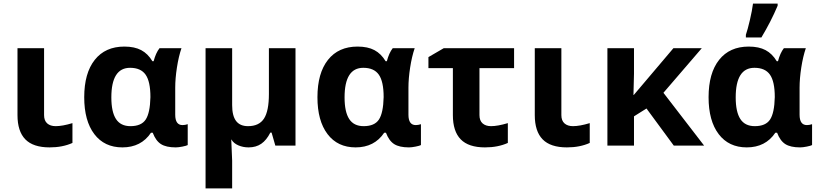

<svg xmlns="http://www.w3.org/2000/svg" viewBox="-20 -816 4593 1076"><path d="M78 -171V-546H227V-171Q227 -140 244.5 -124.5Q262 -109 292 -109Q330 -109 386 -126V-15Q331 10 258 10Q166 10 122 -35Q78 -80 78 -171Z M452 -271Q452 -406 511 -480.5Q570 -555 677 -555Q734 -555 771.5 -535Q809 -515 834 -473H841Q853 -519 874 -546H997Q981 -499 971.5 -437.5Q962 -376 962 -325V-173Q962 -115 1003 -115Q1017 -115 1032 -120V-3Q1025 1 1002.5 5.5Q980 10 965 10Q911 10 882 -8.5Q853 -27 836 -72H826Q771 10 666 10Q565 10 508.5 -64.5Q452 -139 452 -271ZM823 -272Q823 -359 796 -397.5Q769 -436 709 -436Q604 -436 604 -270Q604 -189 630 -149Q656 -109 711 -109Q772 -109 796.5 -146Q821 -183 823 -272Z M1132 -546H1281V-227Q1281 -167 1303 -138Q1325 -109 1370 -109Q1432 -109 1459.5 -151.5Q1487 -194 1487 -289V-546H1636V0H1523L1502 -73H1495Q1474 -31 1444.5 -10.5Q1415 10 1373 10Q1342 10 1315.5 -1.5Q1289 -13 1277 -34H1276Q1280 44 1281 84V240H1132Z M1759 -271Q1759 -406 1818 -480.5Q1877 -555 1984 -555Q2041 -555 2078.5 -535Q2116 -515 2141 -473H2148Q2160 -519 2181 -546H2304Q2288 -499 2278.5 -437.5Q2269 -376 2269 -325V-173Q2269 -115 2310 -115Q2324 -115 2339 -120V-3Q2332 1 2309.5 5.5Q2287 10 2272 10Q2218 10 2189 -8.5Q2160 -27 2143 -72H2133Q2078 10 1973 10Q1872 10 1815.5 -64.5Q1759 -139 1759 -271ZM2130 -272Q2130 -359 2103 -397.5Q2076 -436 2016 -436Q1911 -436 1911 -270Q1911 -189 1937 -149Q1963 -109 2018 -109Q2079 -109 2103.5 -146Q2128 -183 2130 -272Z M2518 -171V-434H2381V-496L2467 -546H2861V-434H2667V-171Q2667 -140 2684.5 -124.5Q2702 -109 2732 -109Q2769 -109 2826 -126V-15Q2771 10 2698 10Q2606 10 2562 -35Q2518 -80 2518 -171Z M2977 -171V-546H3126V-171Q3126 -140 3143.5 -124.5Q3161 -109 3191 -109Q3229 -109 3285 -126V-15Q3230 10 3157 10Q3065 10 3021 -35Q2977 -80 2977 -171Z M3384 -546H3533V-403L3530 -284H3532L3754 -546H3913L3698 -296L3926 0H3756L3603 -208L3533 -164V0H3384Z M4160 -621Q4170 -650 4182.5 -703.5Q4195 -757 4200 -796H4338V-784Q4301 -696 4247 -606H4160ZM3951 -271Q3951 -406 4010 -480.5Q4069 -555 4176 -555Q4233 -555 4270.5 -535Q4308 -515 4333 -473H4340Q4352 -519 4373 -546H4496Q4480 -499 4470.5 -437.5Q4461 -376 4461 -325V-173Q4461 -115 4502 -115Q4516 -115 4531 -120V-3Q4524 1 4501.5 5.5Q4479 10 4464 10Q4410 10 4381 -8.5Q4352 -27 4335 -72H4325Q4270 10 4165 10Q4064 10 4007.5 -64.5Q3951 -139 3951 -271ZM4322 -272Q4322 -359 4295 -397.5Q4268 -436 4208 -436Q4103 -436 4103 -270Q4103 -189 4129 -149Q4155 -109 4210 -109Q4271 -109 4295.5 -146Q4320 -183 4322 -272Z"/></svg>

Font: OpenSansMMV
Style: Bold
Weight: 700
Foundry: Ascender Corporation
Version: Version 4.001